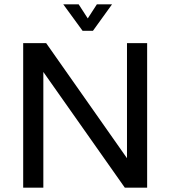

<svg xmlns="http://www.w3.org/2000/svg" viewBox="-20 -866 778 886"><path d="M385 -781 343 -846H272L361 -724H409L497 -846H427L385 -781ZM566 -667V-136L193 -667H87V0H180V-534L556 0H659V-667H566Z"/></svg>

Font: Maven Pro
Style: Medium
Weight: 500
Designer: Joe Prince
Foundry: Joe Prince
Version: Version 1.003